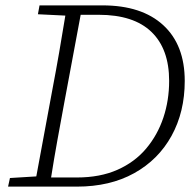

<svg xmlns="http://www.w3.org/2000/svg" viewBox="-20 -694 728 714"><path d="M121 -641 127 -674H361Q507 -674 587 -600.5Q667 -527 667 -393Q667 -278 618 -189Q569 -100 479 -50Q389 0 266 0H10L17 -32L115 -38L175 -362Q188 -430 200 -499Q212 -568 223 -636ZM219 -312Q206 -242 193.5 -173Q181 -104 170 -34H266Q352 -34 416.5 -62.5Q481 -91 523.5 -141.5Q566 -192 587.5 -256.5Q609 -321 609 -393Q609 -512 543 -575.5Q477 -639 347 -639H280Z"/></svg>

Font: Source Serif 4 SmText Light
Style: Italic
Weight: 300
Italic angle: -12°
Designer: Frank Grießhammer
Foundry: Adobe
Version: Version 4.005;hotconv 1.1.0;makeotfexe 2.6.0